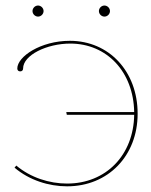

<svg xmlns="http://www.w3.org/2000/svg" viewBox="-20 -670 545 694"><path d="M97.5 -630C97.5 -619 107 -610 117.5 -610C128.5 -610 137.5 -619.5 137.5 -630C137.5 -641 128 -650 117.5 -650C106.5 -650 97.5 -640.5 97.5 -630ZM337.5 -630C337.5 -619 347 -610 357.5 -610C368.5 -610 377.5 -619.5 377.5 -630C377.5 -641 368 -650 357.5 -650C346.5 -650 337.5 -640.5 337.5 -630ZM234 -512.5C366.5 -512.5 462.5 -410 465 -265H219.5L221.5 -255H465C463 -110 363.5 -6.5 222.5 -6.5C158.5 -6.5 90.5 -28 39 -71.5L32.5 -64C86 -18.5 156.5 3.5 222.5 3.5C370.5 3.5 477.5 -106.5 477.5 -259C477.5 -412 374 -522.5 232.5 -522.5C126.5 -522.5 42.5 -465 42.5 -422.5C42.5 -416 46.5 -412 53 -412C59.5 -412 63.5 -416 63.5 -422.5C63.5 -470.5 149 -512.5 234 -512.5Z"/></svg>

Font: ZnikomitSC
Style: Regular
Weight: 100
Designer: gluk
Foundry: gluk
Version: Version 0.55